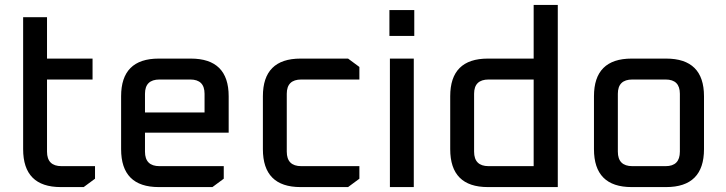

<svg xmlns="http://www.w3.org/2000/svg" viewBox="-20 -760 2949 780"><path d="M74 -154V-690H171V-522H356V-437H171V-144Q171 -85 230 -85H366V-34L320 0H227Q74 0 74 -154Z M472 -154V-369Q472 -522 625 -522H755Q909 -522 909 -369V-221H569V-144Q569 -85 628 -85H889V-34L843 0H625Q472 0 472 -154ZM569 -303H811V-379Q811 -437 753 -437H628Q569 -437 569 -379Z M1048 -154V-369Q1048 -522 1201 -522H1394L1440 -488V-437H1204Q1145 -437 1145 -379V-144Q1145 -85 1204 -85H1440V-34L1394 0H1201Q1048 0 1048 -154Z M1562 -614V-719H1663V-614ZM1564 0V-522H1661V0Z M1809 -154V-369Q1809 -522 1962 -522H2148V-740H2246V0H1962Q1809 0 1809 -154ZM1906 -144Q1906 -85 1965 -85H2148V-437H1965Q1906 -437 1906 -379Z M2393 -154V-369Q2393 -522 2546 -522H2686Q2840 -522 2840 -369V-154Q2840 0 2686 0H2546Q2393 0 2393 -154ZM2490 -144Q2490 -85 2549 -85H2684Q2742 -85 2742 -144V-379Q2742 -437 2684 -437H2549Q2490 -437 2490 -379Z"/></svg>

Font: Oxanium Medium
Style: Regular
Weight: 500
Designer: Severin Meyer
Version: Version 1.001